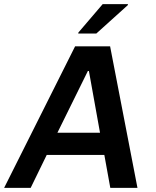

<svg xmlns="http://www.w3.org/2000/svg" viewBox="-55 -913 759 933"><path d="M0 0ZM481 0 452 -160H172L94 0H-35L310 -688H480L613 0ZM377 -568H372L224 -268H431ZM325 -750 326 -755 444 -893H567L566 -888L413 -750Z"/></svg>

Font: Azeri Sans SemiBold
Style: Italic
Weight: 600
Designer: Hector Gatti & Omnibus-Type (original fonts) / Cristiano Sobral (main changes and remastering)
Foundry: Omnibus-Type
Version: Version 0.07;August 21, 2020;FontCreator 13.0.0.2681 64-bit;